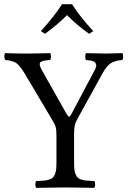

<svg xmlns="http://www.w3.org/2000/svg" viewBox="-20 -903 615 925"><path d="M336.9 -122.1Q336.9 -100.6 338.4 -86.7Q339.8 -72.8 344.7 -62.3Q349.6 -51.8 355.2 -46.4Q360.8 -41 373.5 -37.4Q386.2 -33.7 398.7 -32.7Q411.1 -31.7 434.1 -30.8Q438.5 -26.4 438.5 -14.4Q438.5 -2.4 434.1 2Q334.5 0 294.9 0Q252.4 0 154.8 2Q150.4 -2.4 150.4 -14.4Q150.4 -26.4 154.8 -30.8Q177.7 -31.7 190.2 -32.7Q202.6 -33.7 215.3 -37.4Q228 -41 233.6 -46.4Q239.3 -51.8 244.1 -62.3Q249 -72.8 250.5 -86.7Q252 -100.6 252 -122.1V-249Q252 -276.9 248.3 -290.8Q244.6 -304.7 231 -326.2L100.1 -546.9Q75.2 -588.4 57.4 -599.9Q39.6 -611.3 5.9 -613.8Q1.5 -618.2 1 -630.4Q0.5 -642.6 4.9 -647Q64.5 -645 106.9 -645Q148.9 -645 221.2 -647Q225.6 -642.6 225.6 -630.4Q225.6 -618.2 221.2 -613.8Q179.7 -611.8 173.1 -601.1Q166.5 -590.3 185.1 -559.1L300.8 -354Q309.1 -340.8 313 -340.8Q316.9 -340.8 323.2 -352.1L434.1 -561Q445.8 -580.6 443.1 -591.8Q440.4 -603 429.4 -607.7Q418.5 -612.3 395 -613.8Q390.6 -618.2 390.6 -630.4Q390.6 -642.6 395 -647Q459.5 -645 485.8 -645Q513.2 -645 568.8 -647Q573.2 -642.6 573.2 -630.4Q573.2 -618.2 568.8 -613.8Q533.2 -610.8 513.7 -598.4Q494.1 -585.9 474.1 -549.8L355 -334Q343.3 -313.5 340.1 -298.3Q336.9 -283.2 336.9 -257.8ZM176.8 -752.9Q244.1 -827.6 278.8 -882.8H327.1Q359.4 -830.1 429.2 -752.9L409.2 -740.2Q348.6 -783.2 303.2 -830.1Q257.8 -784.7 196.8 -740.2Z"/></svg>

Font: Common Serif
Style: Regular
Weight: 400
Designer: Philipp H. Poll, Khaled Hosny
Foundry: Stefan Peev, Context Ltd.
Version: Version 1.026